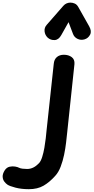

<svg xmlns="http://www.w3.org/2000/svg" viewBox="-283 -950 699 1434"><path d="M-67.5 463Q-123 463 -167.2 451.5Q-211.5 440 -227.5 429Q-239.5 421 -250.8 406.2Q-262 391.5 -263.2 370Q-264.5 348.5 -247 321Q-232.5 300 -211.2 295.2Q-190 290.5 -170 294Q-150 297.5 -140.5 303Q-131.5 308 -113.8 310Q-96 312 -80.5 312Q-56 312 -34.2 301.2Q-12.5 290.5 8 269Q22 254.5 32 222.8Q42 191 48.5 153.5Q55 116 58.8 82.5Q62.5 49 64 31L118.5 -473.5Q121.5 -506.5 141.8 -523.8Q162 -541 194 -541Q229 -541 252.5 -523.5Q276 -506 273 -471L218.5 43Q215.5 72 210.5 115.5Q205.5 159 195.8 206Q186 253 170 295Q154 337 129 364Q87 411 42 437Q-3 463 -67.5 463ZM348.5 -656Q321.5 -648 296.8 -659.5Q272 -671 262.5 -696L229 -784.5L175 -688.5Q155 -652 125 -650.8Q95 -649.5 73.5 -668.5Q53 -688 50 -715.5Q47 -743 65.5 -764L190 -906.5Q201 -919 214.8 -924.8Q228.5 -930.5 242.5 -930.5Q259.5 -930.5 275.2 -923.5Q291 -916.5 301.5 -898L383 -753.5Q403.5 -717 389.8 -690.8Q376 -664.5 348.5 -656Z"/></svg>

Font: Edu NSW ACT Hand Pre
Style: Regular
Weight: 400
Designer: Tina and Corey Anderson, Eben Sorkin, Mirko Velimirovic
Foundry: Sorkin Type Co.
Version: Version 2.000